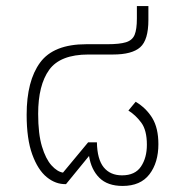

<svg xmlns="http://www.w3.org/2000/svg" viewBox="-20 -604 607 634"><path d="M385 10Q335 10 308 -17Q281 -44 274 -89L198 4Q164 5 134.5 -19Q105 -43 86.5 -94Q68 -145 68 -225Q68 -337 112.5 -397.5Q157 -458 265 -458H334Q375 -458 396 -464.5Q417 -471 424.5 -489Q432 -507 432 -543V-584H470V-538Q470 -472 443 -448Q416 -424 353 -424H272Q179 -424 142.5 -373.5Q106 -323 106 -228Q106 -162 118.5 -120.5Q131 -79 150 -58Q169 -37 188 -34L271 -134H300Q301 -78 322.5 -51.5Q344 -25 383 -25Q426 -25 445.5 -54Q465 -83 465 -126Q465 -174 446.5 -199Q428 -224 404 -239L428 -268Q463 -247 483 -214Q503 -181 503 -128Q503 -67 473.5 -28.5Q444 10 385 10Z"/></svg>

Font: Noto Sans Thai ExtraLight
Style: Regular
Weight: 200
Designer: Monotype Design Team
Foundry: Monotype Imaging Inc.
Version: Version 2.001; ttfautohint (v1.8.4.7-5d5b)